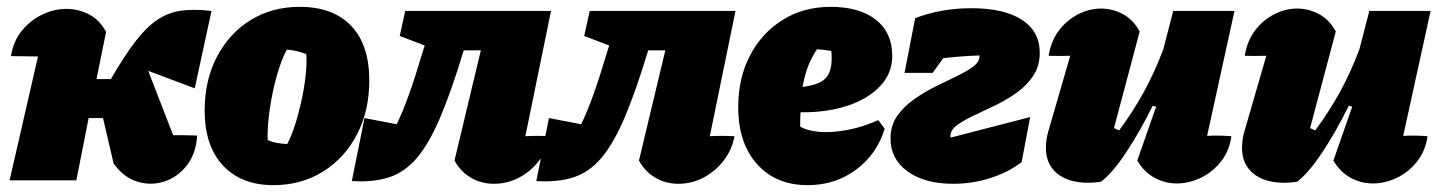

<svg xmlns="http://www.w3.org/2000/svg" viewBox="-20 -527 4208 561"><path d="M8 0 91 -362Q66 -362 12 -363Q19 -407 44 -437.5Q69 -468 103.5 -484.5Q138 -501 174 -501Q209 -501 240 -485Q271 -469 290 -434L262 -296H304Q344 -365 376.5 -407Q409 -449 441 -470Q473 -491 510.5 -496Q548 -501 598 -495L549 -269L413 -320L486 -132Q498 -132 514.5 -132Q531 -132 556 -131Q553 -79 526.5 -44.5Q500 -10 461 3Q422 16 382 4Q342 -8 312 -49L281 -182H239L203 0Z M779 14Q685 14 631.5 -43.5Q578 -101 578 -204Q578 -293 614 -361.5Q650 -430 712.5 -468.5Q775 -507 856 -507Q953 -507 1006 -451.5Q1059 -396 1059 -292Q1059 -203 1023 -134Q987 -65 923.5 -25.5Q860 14 779 14ZM819 -106Q830 -126 840.5 -157.5Q851 -189 859.5 -226.5Q868 -264 872.5 -301.5Q877 -339 875 -369Q862 -374 847.5 -377.5Q833 -381 818 -382Q803 -355 789.5 -308Q776 -261 768.5 -210Q761 -159 762 -118Q775 -112 789 -109.5Q803 -107 819 -106Z M1008 2 1045 -182 1139 -164Q1172 -230 1214 -372L1221 -394L1148 -422L1164 -495H1590L1515 -129Q1549 -131 1587 -129Q1580 -90 1556 -58.5Q1532 -27 1497.5 -8.5Q1463 10 1423 10Q1386 10 1355.5 -8Q1325 -26 1308 -58L1385 -380H1335Q1299 -261 1266.5 -184.5Q1234 -108 1198.5 -66Q1163 -24 1117 -9Q1071 6 1008 2Z M1547 2 1584 -182 1678 -164Q1711 -230 1753 -372L1760 -394L1687 -422L1703 -495H2129L2054 -129Q2088 -131 2126 -129Q2119 -90 2095 -58.5Q2071 -27 2036.5 -8.5Q2002 10 1962 10Q1925 10 1894.5 -8Q1864 -26 1847 -58L1924 -380H1874Q1838 -261 1805.5 -184.5Q1773 -108 1737.5 -66Q1702 -24 1656 -9Q1610 6 1547 2Z M2340 14Q2247 14 2192 -47.5Q2137 -109 2137 -214Q2137 -299 2171.5 -365Q2206 -431 2267 -469Q2328 -507 2407 -507Q2491 -507 2539 -469.5Q2587 -432 2587 -364Q2587 -322 2564 -290.5Q2541 -259 2502.5 -238Q2464 -217 2416.5 -207.5Q2369 -198 2319 -199Q2318 -182 2318 -163Q2318 -159 2318 -157Q2347 -141 2394 -141Q2427 -141 2466.5 -149.5Q2506 -158 2546 -176L2565 -151Q2542 -76 2481 -31Q2420 14 2340 14ZM2410 -356Q2410 -367 2409 -378Q2389 -382 2367 -383Q2351 -359 2341 -333Q2331 -307 2325 -273Q2373 -279 2391.5 -297.5Q2410 -316 2410 -356Z M2765 10Q2682 10 2632 -26Q2582 -62 2582 -122Q2582 -160 2601 -187.5Q2620 -215 2649.5 -236Q2679 -257 2712 -273.5Q2745 -290 2774.5 -304Q2804 -318 2823 -332Q2842 -346 2842 -363Q2842 -364 2842 -365Q2786 -363 2736 -357L2705 -314H2623L2654 -474Q2730 -503 2818 -503Q2914 -503 2966 -469Q3018 -435 3018 -373Q3018 -334 2999 -305.5Q2980 -277 2950.5 -256Q2921 -235 2887.5 -219Q2854 -203 2824.5 -189Q2795 -175 2776 -161Q2757 -147 2757 -129Q2757 -127 2758 -125L2990 -185L2965 -53Q2925 -23 2873 -6.5Q2821 10 2765 10Z M3303 -58 3358 -215 3348 -218Q3310 -141 3270 -81Q3230 -21 3197 4Q3178 7 3160 7Q3102 7 3069 -20Q3036 -47 3036 -95Q3036 -119 3043 -143L3107 -364Q3076 -363 3044 -364Q3051 -408 3074.5 -438.5Q3098 -469 3130.5 -485.5Q3163 -502 3197 -502Q3230 -502 3260.5 -486Q3291 -470 3310 -435L3235 -153Q3242 -149 3250 -146Q3290 -200 3321.5 -257Q3353 -314 3379 -383L3408 -495H3587L3507 -130Q3541 -132 3578 -129Q3572 -86 3547.5 -55Q3523 -24 3488.5 -7.5Q3454 9 3418 9Q3384 9 3353.5 -7.5Q3323 -24 3303 -58Z M3876 -58 3931 -215 3921 -218Q3883 -141 3843 -81Q3803 -21 3770 4Q3751 7 3733 7Q3675 7 3642 -20Q3609 -47 3609 -95Q3609 -119 3616 -143L3680 -364Q3649 -363 3617 -364Q3624 -408 3647.5 -438.5Q3671 -469 3703.5 -485.5Q3736 -502 3770 -502Q3803 -502 3833.5 -486Q3864 -470 3883 -435L3808 -153Q3815 -149 3823 -146Q3863 -200 3894.5 -257Q3926 -314 3952 -383L3981 -495H4160L4080 -130Q4114 -132 4151 -129Q4145 -86 4120.5 -55Q4096 -24 4061.5 -7.5Q4027 9 3991 9Q3957 9 3926.5 -7.5Q3896 -24 3876 -58Z"/></svg>

Font: Piazzolla Black
Style: Italic
Weight: 900
Italic angle: -11.3°
Designer: Juan Pablo del Peral
Foundry: Huerta Tipografica
Version: Version 1.330